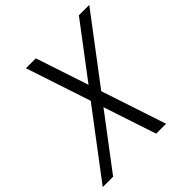

<svg xmlns="http://www.w3.org/2000/svg" viewBox="-235 -955 1110 1110"><g transform="rotate(-45 320.0 -400.0)"><path d="M412 0 147 -800H228L493 0ZM-25 0 580 -800H665L60 0Z"/></g></svg>

Font: Victor Mono
Style: Italic
Weight: 400
Italic angle: -12°
Monospace: yes
Designer: Rune Bjørnerås
Version: Version 1.561;gftools[0.9.30]